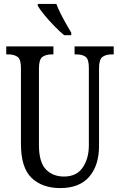

<svg xmlns="http://www.w3.org/2000/svg" viewBox="-20 -951 613 981"><path d="M288 10Q196 10 141.5 -42Q87 -94 87 -216V-605Q87 -649 69 -661Q51 -673 23 -673H12V-714H253V-673H243Q215 -673 197 -660.5Q179 -648 179 -601V-210Q179 -122 214.5 -85.5Q250 -49 307 -49Q371 -49 402.5 -95Q434 -141 434 -208V-605Q434 -649 417 -661Q400 -673 371 -673H361V-714H561V-673H550Q522 -673 504 -660.5Q486 -648 486 -601V-206Q486 -106 436 -48Q386 10 288 10ZM308 -771Q286 -789 258 -817.5Q230 -846 206.5 -875Q183 -904 173 -921V-931H268Q276 -909 289.5 -882Q303 -855 318 -829Q333 -803 344 -784V-771Z"/></svg>

Font: Noto Serif ExtraCondensed
Style: Regular
Weight: 400
Width: 2
Designer: Monotype Design Team
Foundry: Monotype Imaging Inc.
Version: Version 2.015